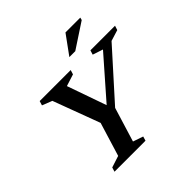

<svg xmlns="http://www.w3.org/2000/svg" viewBox="-218 -1079 1274 1274"><g transform="rotate(-45 419.0 -442.0)"><path d="M670 -627.5 597.5 -651.5 607 -682.5H838L828 -651.5L750.5 -627.5L453 -296.5L379 -55L450.5 -30.5L441.5 0H150.5L160 -30.5L242 -57L314.5 -294L191.5 -624L121.5 -651.5L131 -682.5H422L412.5 -651.5L329 -625L434.5 -325H405ZM476.5 -749.5 574 -883.5H713L708.5 -865.5L532 -749.5Z"/></g></svg>

Font: Newsreader SemiBold
Style: Italic
Weight: 600
Italic angle: -17°
Designer: Hugues Gentile
Foundry: Production Type
Version: Version 1.003